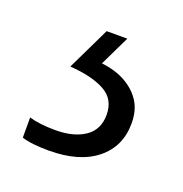

<svg xmlns="http://www.w3.org/2000/svg" viewBox="-60 -54 332 349"><g transform="rotate(20 105.5 120.0)"><path d="M192 142Q192 187 159 213.5Q126 240 67 240Q51 240 37.5 238.5Q24 237 15 234V195Q25 198 38 199.5Q51 201 66 201Q101 201 122.5 186.5Q144 172 144 143Q144 113 119.5 99.5Q95 86 52 83L92 0H132L104 58Q131 61 150.5 72Q170 83 181 100Q192 117 192 142Z"/></g></svg>

Font: Noto Sans Hebrew SemiCondensed Light
Style: Regular
Weight: 300
Width: 4
Designer: Monotype Design Team
Foundry: Monotype Imaging Inc.
Version: Version 2.003